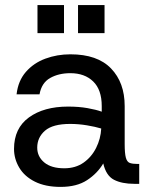

<svg xmlns="http://www.w3.org/2000/svg" viewBox="-20 -721 595 753"><path d="M218 12Q158 12 117 -8.5Q76 -29 55.5 -63.5Q35 -98 35 -137Q35 -218 93.5 -260.5Q152 -303 247 -303Q289 -303 323 -297Q357 -291 379 -283V-305Q379 -369 345.5 -401.5Q312 -434 256 -434Q210 -434 176.5 -415Q143 -396 135 -351H45Q51 -404 81.5 -439Q112 -474 158 -491Q204 -508 256 -508Q362 -508 415.5 -452.5Q469 -397 469 -305V-156Q469 -120 473.5 -103Q478 -86 489 -82Q500 -78 519 -78H526V0H507Q458 0 427 -16Q396 -32 385 -80Q362 -41 321.5 -14.5Q281 12 218 12ZM232 -61Q276 -61 307.5 -83Q339 -105 357 -141Q375 -177 377 -217Q354 -224 321 -229.5Q288 -235 255 -235Q187 -235 156.5 -208.5Q126 -182 126 -142Q126 -107 153.5 -84Q181 -61 232 -61ZM286 -591V-701H390V-591ZM127 -591V-701H231V-591Z"/></svg>

Font: Host Grotesk Light
Style: Regular
Weight: 400
Version: Version 1.003